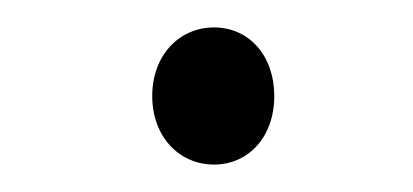

<svg xmlns="http://www.w3.org/2000/svg" viewBox="-20 -671 301 140"><path d="M91 -601C91 -571 111 -551 136 -551C161 -551 180 -571 180 -601C180 -630 162 -651 136 -651C111 -651 91 -631 91 -601Z"/></svg>

Font: Noto Sans SemiCondensed Light
Style: Regular
Weight: 300
Width: 4
Designer: Monotype Design Team
Foundry: Monotype Imaging Inc.
Version: Version 2.013